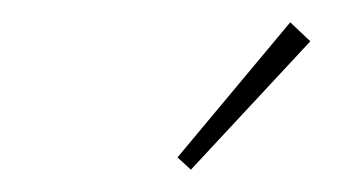

<svg xmlns="http://www.w3.org/2000/svg" viewBox="-20 -767 319 172"><path d="M258 -730 151 -615 139 -626 240 -747Z"/></svg>

Font: Fz Poppins Thin
Style: Regular
Weight: 100
Designer: Ninad Kale (Devanagari), Jonny Pinhorn (Latin)
Foundry: Indian Type Foundry
Version: Vit hóa bi Vntype.Com & FontZin.Com